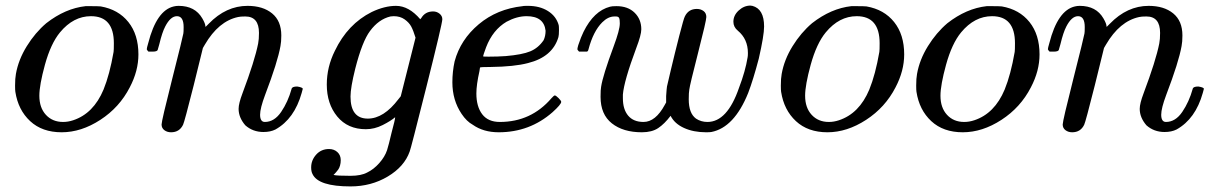

<svg xmlns="http://www.w3.org/2000/svg" viewBox="-20 -463 4354 688"><path d="M287 -441H301Q333 -441 341 -440Q404 -429 440 -384Q476 -339 476 -268Q476 -209 445 -150Q408 -78 339.5 -33.5Q271 11 201 11Q131 11 88 -29Q45 -69 35 -134Q34 -140 34 -156Q34 -182 37 -198Q46 -249 76 -297.5Q106 -346 146 -380Q214 -433 287 -441ZM121 -120Q121 -77 144.5 -51.5Q168 -26 206 -26Q224 -26 242 -32Q315 -56 351 -142Q373 -196 387 -277Q388 -283 388 -308Q388 -405 306 -405Q243 -405 195 -347Q162 -307 141 -231Q121 -158 121 -120Z M593 11Q579 11 569 3.5Q559 -4 559 -17Q559 -30 597 -180Q635 -330 637 -343Q638 -348 638 -366Q638 -405 614 -405Q591 -405 572 -368Q561 -347 551 -305Q545 -285 545 -284Q543 -278 526 -278H512Q506 -284 506 -287Q506 -291 511 -308Q541 -426 603 -440Q611 -442 620 -442Q679 -442 705 -397Q716 -378 716 -369Q716 -367 717 -367L728 -378Q790 -442 867 -442Q922 -442 955 -415Q988 -388 988 -336Q988 -313 985 -298Q975 -241 930 -123Q912 -75 912 -52Q912 -26 929 -26Q963 -26 987.5 -62Q1012 -98 1025 -145Q1027 -153 1045 -153Q1064 -150 1065 -145Q1065 -144 1061 -130Q1035 -37 967 1Q949 10 924 10Q886 10 859 -14Q835 -42 835 -73Q835 -92 849 -129Q893 -246 905 -307Q908 -322 908 -345Q908 -404 859 -404Q841 -404 833 -402Q763 -387 714 -303L707 -291L674 -157Q641 -26 636 -16Q623 11 593 11Z M1396 -43Q1381 -30 1351.5 -15Q1322 0 1291 0Q1226 0 1188.5 -45.5Q1151 -91 1151 -160Q1151 -223 1180 -281Q1226 -377 1312 -420Q1358 -442 1399 -442Q1445 -442 1486 -394Q1488 -396 1490 -399Q1504 -422 1532 -422Q1545 -422 1555 -414Q1565 -406 1565 -394Q1565 -379 1508 -152Q1451 75 1448 80Q1429 134 1369.5 169.5Q1310 205 1236 205Q1121 205 1100 161Q1095 152 1095 137Q1095 111 1113 91Q1131 71 1159 71Q1177 71 1189 82Q1201 93 1201 111Q1201 121 1198.5 130Q1196 139 1192 144.5Q1188 150 1184 154.5Q1180 159 1177 162L1175 164H1176Q1187 167 1236 167Q1274 167 1296 155Q1319 144 1339 121.5Q1359 99 1367 75Q1373 56 1383 13Q1396 -35 1396 -43ZM1469 -328Q1461 -354 1453.5 -368Q1446 -382 1430 -393.5Q1414 -405 1391 -405Q1389 -405 1384.5 -404.5Q1380 -404 1379 -404Q1337 -394 1306 -352Q1278 -315 1253 -217Q1236 -149 1236 -117Q1236 -38 1298 -38Q1355 -38 1408 -108L1416 -118Z M1968 -121Q1972 -121 1981.5 -111.5Q1991 -102 1991 -98Q1991 -89 1960 -61Q1878 11 1767 11Q1712 11 1674 -16Q1652 -28 1634 -55Q1601 -104 1601 -168Q1601 -206 1609 -243Q1630 -321 1695.5 -376Q1761 -431 1853 -441Q1854 -442 1869 -442H1872Q1914 -442 1943.5 -423.5Q1973 -405 1982 -373Q1983 -369 1983 -355Q1983 -337 1981 -330Q1960 -259 1872 -237Q1823 -224 1738 -223Q1701 -223 1700 -221Q1700 -220 1698 -208Q1687 -159 1687 -128Q1687 -81 1708 -53.5Q1729 -26 1771 -26Q1883 -26 1956 -111Q1965 -121 1968 -121ZM1935 -353Q1929 -405 1867 -405Q1832 -405 1795 -385Q1746 -356 1722 -294Q1711 -264 1711 -261Q1711 -260 1731 -260Q1764 -260 1792 -262Q1851 -267 1880 -279Q1909 -291 1928 -319Q1935 -334 1935 -353Z M2477 -431Q2491 -431 2501 -423.5Q2511 -416 2511 -402Q2511 -389 2481.5 -274Q2452 -159 2450 -142Q2448 -131 2448 -107Q2448 -57 2474 -38Q2492 -26 2515 -26Q2586 -26 2628 -148Q2651 -208 2659 -258Q2660 -263 2660 -273Q2660 -323 2624 -353Q2608 -366 2608 -385Q2608 -408 2627 -425.5Q2646 -443 2669 -443Q2670 -443 2672 -442.5Q2674 -442 2676 -442Q2718 -431 2718 -368Q2718 -336 2699 -253Q2679 -177 2661 -130Q2611 -6 2529 10Q2523 11 2510 11Q2465 11 2431 -4.5Q2397 -20 2383 -48Q2361 -19 2338.5 -4Q2316 11 2280 11Q2213 11 2172.5 -21Q2132 -53 2132 -116Q2132 -143 2134 -152Q2140 -192 2179 -297Q2201 -356 2201 -379Q2201 -393 2198.5 -398.5Q2196 -404 2187 -404H2182Q2159 -404 2138 -383Q2106 -351 2089 -287Q2089 -286 2088 -283.5Q2087 -281 2086.5 -280.5Q2086 -280 2085 -279Q2084 -278 2081.5 -278Q2079 -278 2077 -278Q2075 -278 2069 -278H2055Q2049 -284 2049 -287Q2049 -290 2052 -301Q2062 -331 2071 -349Q2108 -424 2166 -439Q2172 -441 2189 -441Q2230 -441 2254 -417.5Q2278 -394 2278 -358Q2278 -338 2260 -291Q2216 -173 2212 -124V-111Q2212 -71 2231 -48.5Q2250 -26 2286 -26Q2329 -26 2362 -87L2367 -96V-119Q2369 -148 2370 -153Q2370 -154 2384 -213Q2398 -272 2414 -334.5Q2430 -397 2434 -404Q2447 -431 2477 -431Z M3031 -441H3045Q3077 -441 3085 -440Q3148 -429 3184 -384Q3220 -339 3220 -268Q3220 -209 3189 -150Q3152 -78 3083.5 -33.5Q3015 11 2945 11Q2875 11 2832 -29Q2789 -69 2779 -134Q2778 -140 2778 -156Q2778 -182 2781 -198Q2790 -249 2820 -297.5Q2850 -346 2890 -380Q2958 -433 3031 -441ZM2865 -120Q2865 -77 2888.5 -51.5Q2912 -26 2950 -26Q2968 -26 2986 -32Q3059 -56 3095 -142Q3117 -196 3131 -277Q3132 -283 3132 -308Q3132 -405 3050 -405Q2987 -405 2939 -347Q2906 -307 2885 -231Q2865 -158 2865 -120Z M3516 -441H3530Q3562 -441 3570 -440Q3633 -429 3669 -384Q3705 -339 3705 -268Q3705 -209 3674 -150Q3637 -78 3568.5 -33.5Q3500 11 3430 11Q3360 11 3317 -29Q3274 -69 3264 -134Q3263 -140 3263 -156Q3263 -182 3266 -198Q3275 -249 3305 -297.5Q3335 -346 3375 -380Q3443 -433 3516 -441ZM3350 -120Q3350 -77 3373.5 -51.5Q3397 -26 3435 -26Q3453 -26 3471 -32Q3544 -56 3580 -142Q3602 -196 3616 -277Q3617 -283 3617 -308Q3617 -405 3535 -405Q3472 -405 3424 -347Q3391 -307 3370 -231Q3350 -158 3350 -120Z M3822 11Q3808 11 3798 3.5Q3788 -4 3788 -17Q3788 -30 3826 -180Q3864 -330 3866 -343Q3867 -348 3867 -366Q3867 -405 3843 -405Q3820 -405 3801 -368Q3790 -347 3780 -305Q3774 -285 3774 -284Q3772 -278 3755 -278H3741Q3735 -284 3735 -287Q3735 -291 3740 -308Q3770 -426 3832 -440Q3840 -442 3849 -442Q3908 -442 3934 -397Q3945 -378 3945 -369Q3945 -367 3946 -367L3957 -378Q4019 -442 4096 -442Q4151 -442 4184 -415Q4217 -388 4217 -336Q4217 -313 4214 -298Q4204 -241 4159 -123Q4141 -75 4141 -52Q4141 -26 4158 -26Q4192 -26 4216.5 -62Q4241 -98 4254 -145Q4256 -153 4274 -153Q4293 -150 4294 -145Q4294 -144 4290 -130Q4264 -37 4196 1Q4178 10 4153 10Q4115 10 4088 -14Q4064 -42 4064 -73Q4064 -92 4078 -129Q4122 -246 4134 -307Q4137 -322 4137 -345Q4137 -404 4088 -404Q4070 -404 4062 -402Q3992 -387 3943 -303L3936 -291L3903 -157Q3870 -26 3865 -16Q3852 11 3822 11Z"/></svg>

Font: MathJax_Math
Style: Regular
Weight: 400
Version: Version 1.1